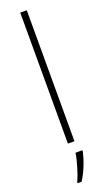

<svg xmlns="http://www.w3.org/2000/svg" viewBox="-187 -793 591 1047"><g transform="rotate(-20 108.5 -269.5)"><path d="M128 0V-760H90V0ZM152 68V61H112C106 104 82 183 66 214V221H89C119 175 141 116 152 68Z"/></g></svg>

Font: Noto Sans Malayalam ExtraLight
Style: Regular
Weight: 200
Designer: Jelle Bosma - Monotype Design Team
Foundry: Monotype Imaging Inc.
Version: Version 2.104